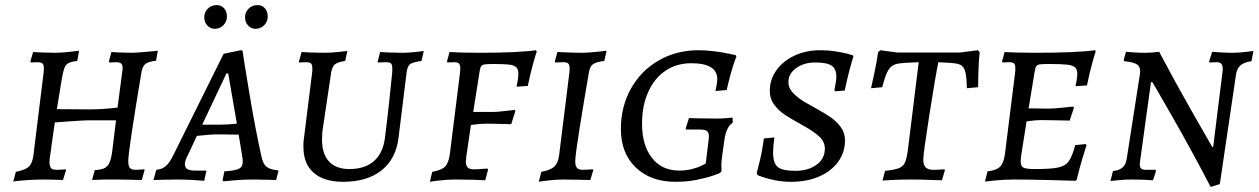

<svg xmlns="http://www.w3.org/2000/svg" viewBox="-20 -704 4936 753"><path d="M483 -72Q483 -53 489.5 -45.5Q496 -38 512 -38Q524 -38 533.5 -39Q543 -40 546 -40L547 -37L536 2Q526 2 497.5 1Q469 0 438 0H411Q380 0 367 1Q359 1 351.5 1.5Q344 2 341 1L352 -37Q376 -38 389.5 -44.5Q403 -51 410 -67.5Q417 -84 421 -118L435 -232H323Q308 -232 260 -228.5Q212 -225 195 -224L182 -133Q180 -113 178 -104Q174 -78 174 -68Q174 -61 175 -58Q177 -46 183 -42Q189 -38 203 -38Q215 -38 225 -39Q235 -40 238 -40L239 -37L227 2Q220 2 199 1Q178 0 155 0Q119 0 76 3Q33 6 32 9L42 -30Q71 -36 85 -44.5Q99 -53 105 -69.5Q111 -86 114 -119L151 -419Q152 -426 152 -437Q152 -450 146.5 -455Q141 -460 127 -460L102 -459L99 -463L110 -500Q120 -499 146 -498Q172 -497 198 -497Q220 -497 250.5 -500.5Q281 -504 290 -505L283 -465Q259 -462 248.5 -456.5Q238 -451 233 -438.5Q228 -426 223 -398L203 -276L329 -275Q381 -275 441 -282L459 -419Q461 -433 461 -437Q461 -450 455 -455Q449 -460 435 -460L409 -459L407 -463L417 -500Q426 -499 451 -498Q476 -497 501 -497Q524 -498 556.5 -501Q589 -504 599 -505L592 -466Q561 -462 550 -453Q539 -444 535 -422Q483 -112 483 -72Z M1070 -36 1072 -33 1063 2Q1053 2 1027.5 1Q1002 0 976 0Q938 0 901.5 3Q865 6 855 7L853 2L860 -32Q904 -35 918 -42.5Q932 -50 932 -69Q932 -82 929 -97L916 -176L836 -177Q803 -177 752 -171L716 -94Q705 -73 705 -61Q705 -47 714.5 -41Q724 -35 746 -35H789V-32L781 5Q771 4 737.5 2Q704 0 671 0Q641 0 615.5 1Q590 2 582 2L593 -38Q615 -40 630 -52.5Q645 -65 660 -96L857 -493L924 -507L931 -506Q937 -464 959.5 -329.5Q982 -195 1005 -92Q1011 -62 1024.5 -50.5Q1038 -39 1070 -36ZM839 -215Q873 -215 909 -219L875 -416H868L773 -215ZM781 -636Q781 -656 795 -670Q809 -684 830 -684Q848 -684 859 -671.5Q870 -659 870 -639Q870 -619 856 -605Q842 -591 822 -591Q805 -591 793 -604Q781 -617 781 -636ZM941 -636Q941 -656 955 -670Q969 -684 990 -684Q1008 -684 1019 -671.5Q1030 -659 1030 -639Q1030 -619 1016 -605Q1002 -591 982 -591Q965 -591 953 -604Q941 -617 941 -636Z M1243 -156Q1243 -100 1270.5 -70.5Q1298 -41 1350 -41Q1412 -41 1447.5 -73Q1483 -105 1490 -166Q1498 -228 1506.5 -307Q1515 -386 1518 -418Q1520 -445 1515.5 -452.5Q1511 -460 1495 -460L1462 -459L1461 -462L1471 -500Q1481 -499 1507 -498Q1533 -497 1560 -497Q1582 -497 1608 -500Q1634 -503 1642 -504L1633 -465Q1599 -460 1588.5 -452.5Q1578 -445 1575 -422L1543 -164Q1533 -81 1476.5 -36Q1420 9 1326 9Q1250 9 1209.5 -27Q1169 -63 1170 -131V-139Q1170 -148 1172 -162L1204 -418Q1205 -424 1205 -434Q1205 -450 1200 -455Q1195 -460 1180 -460L1153 -459L1152 -462L1163 -500Q1173 -499 1200.5 -498Q1228 -497 1256 -497Q1277 -497 1305 -500Q1333 -503 1342 -504L1334 -465Q1305 -461 1294 -452Q1283 -443 1279 -421L1245 -193Q1243 -180 1243 -156Z M1807 -71Q1807 -55 1814 -47.5Q1821 -40 1837 -40Q1853 -40 1869.5 -41.5Q1886 -43 1892 -43L1894 -38L1883 3Q1870 2 1835 1Q1800 0 1764 0Q1737 0 1706 3.5Q1675 7 1666 9L1675 -30Q1712 -37 1725.5 -50.5Q1739 -64 1744 -98L1784 -418Q1785 -425 1785 -437Q1785 -450 1780 -455Q1775 -460 1761 -460L1735 -459L1733 -463L1743 -500Q1754 -499 1787.5 -498Q1821 -497 1860 -497Q2012 -497 2082 -507L2085 -502Q2081 -491 2070 -451.5Q2059 -412 2050 -367L2006 -364Q2007 -369 2010 -386Q2013 -403 2013 -415Q2013 -432 2005 -440Q1997 -448 1977.5 -450.5Q1958 -453 1917 -453Q1891 -453 1881 -451.5Q1871 -450 1867 -444Q1863 -438 1861 -424L1836 -265H1915Q1930 -265 1959.5 -268.5Q1989 -272 1999 -273L2001 -268L1985 -217Q1975 -217 1947 -218Q1919 -219 1888 -219Q1862 -219 1827 -214L1809 -92Q1807 -76 1807 -71Z M2236 -71Q2236 -53 2243 -45.5Q2250 -38 2265 -38Q2279 -38 2290 -39Q2301 -40 2305 -40L2307 -37L2295 2Q2284 2 2252.5 1Q2221 0 2189 0Q2163 0 2132.5 3.5Q2102 7 2093 9L2103 -30Q2140 -37 2154.5 -51Q2169 -65 2173 -97L2213 -419Q2214 -426 2214 -437Q2214 -450 2208.5 -455Q2203 -460 2189 -460L2157 -459L2156 -463L2166 -500Q2170 -500 2204.5 -498.5Q2239 -497 2263 -497Q2285 -497 2317 -500.5Q2349 -504 2359 -505L2350 -465Q2318 -461 2306 -452.5Q2294 -444 2290 -422Q2270 -307 2253 -200.5Q2236 -94 2236 -71Z M2853 -243 2854 -223Q2828 -207 2821 -155Q2817 -130 2813 -99Q2809 -68 2809 -57L2810 -33L2804 -26Q2804 -25 2778.5 -16Q2753 -7 2714 1Q2675 9 2629 9Q2532 9 2473.5 -47Q2415 -103 2415 -198Q2415 -286 2454.5 -356.5Q2494 -427 2563.5 -467Q2633 -507 2719 -507Q2748 -507 2780.5 -503Q2813 -499 2836 -494Q2859 -489 2865 -488L2868 -482Q2866 -477 2860 -460.5Q2854 -444 2845.5 -413.5Q2837 -383 2830 -351L2786 -347Q2787 -352 2790 -368Q2793 -384 2793 -394Q2793 -456 2691 -456Q2634 -456 2590.5 -427Q2547 -398 2522.5 -344Q2498 -290 2498 -219Q2498 -134 2537 -84.5Q2576 -35 2644 -35Q2671 -35 2694 -41Q2717 -47 2731 -54Q2745 -61 2748 -63L2759 -155Q2760 -161 2760 -170Q2760 -185 2752 -190.5Q2744 -196 2723 -196H2671L2669 -200L2682 -241Q2683 -241 2713.5 -240Q2744 -239 2783 -239Q2808 -239 2827.5 -240.5Q2847 -242 2853 -243Z M2951 -17 2948 -26Q2951 -37 2960.5 -76Q2970 -115 2976 -161L3017 -165Q3012 -127 3012 -106Q3012 -63 3031 -48.5Q3050 -34 3099 -34Q3150 -34 3182.5 -58Q3215 -82 3215 -121Q3215 -148 3193 -168.5Q3171 -189 3129 -212Q3082 -238 3058.5 -253.5Q3035 -269 3017 -292.5Q2999 -316 2999 -348Q2999 -392 3025 -428.5Q3051 -465 3096 -486Q3141 -507 3197 -507Q3229 -507 3257 -502.5Q3285 -498 3302.5 -493.5Q3320 -489 3325 -487L3327 -482Q3323 -471 3312.5 -432.5Q3302 -394 3293 -349L3257 -346L3252 -350Q3253 -355 3256.5 -372.5Q3260 -390 3260 -403Q3260 -434 3241.5 -446.5Q3223 -459 3178 -459Q3133 -459 3102.5 -437Q3072 -415 3072 -382Q3072 -360 3087.5 -342.5Q3103 -325 3132 -306Q3144 -299 3154.5 -293.5Q3165 -288 3173 -283Q3213 -261 3236.5 -245Q3260 -229 3277 -206Q3294 -183 3294 -154Q3294 -107 3267.5 -70Q3241 -33 3193 -12Q3145 9 3083 9Q3049 9 3020 3Q2991 -3 2973 -9Q2955 -15 2951 -17Z M3440 -362 3396 -358Q3399 -371 3408.5 -414.5Q3418 -458 3424 -500L3433 -507L3499 -498H3744L3815 -507L3822 -500Q3818 -458 3817 -416Q3816 -374 3816 -362L3772 -358Q3771 -410 3763.5 -429.5Q3756 -449 3736.5 -453.5Q3717 -458 3660 -460Q3649 -407 3625 -254.5Q3601 -102 3601 -78Q3601 -57 3610.5 -47.5Q3620 -38 3640 -38Q3658 -38 3669.5 -39Q3681 -40 3684 -40L3686 -37L3674 3Q3661 3 3625 1.5Q3589 0 3554 0Q3519 0 3486 1.5Q3453 3 3441 4L3451 -34Q3490 -38 3506.5 -45Q3523 -52 3530 -68.5Q3537 -85 3542 -127L3583 -460Q3521 -458 3499.5 -454Q3478 -450 3465.5 -431.5Q3453 -413 3440 -362Z M4039 -41Q4102 -41 4130 -47Q4158 -53 4171.5 -71.5Q4185 -90 4197 -135L4239 -139L4241 -134Q4237 -123 4225 -82.5Q4213 -42 4203 0L4198 5Q4172 4 4090.5 2Q4009 0 3959 0Q3920 0 3886 3.5Q3852 7 3843 8L3853 -32Q3888 -36 3902 -50Q3916 -64 3921 -98L3961 -418Q3962 -425 3962 -437Q3962 -450 3957 -455Q3952 -460 3938 -460L3912 -459L3910 -463L3920 -500Q3931 -499 3964.5 -498Q3998 -497 4037 -497Q4201 -497 4275 -507L4277 -502Q4273 -491 4262.5 -452.5Q4252 -414 4243 -369L4198 -366Q4199 -371 4202 -386.5Q4205 -402 4205 -414Q4205 -432 4196 -440Q4187 -448 4165 -450.5Q4143 -453 4094 -453Q4068 -453 4058 -451.5Q4048 -450 4044 -444Q4040 -438 4038 -424L4014 -279L4093 -278Q4110 -278 4144 -281.5Q4178 -285 4189 -286L4192 -282L4175 -231Q4164 -231 4133 -232Q4102 -233 4067 -233Q4039 -233 4006 -228L3993 -145Q3983 -88 3983 -71Q3983 -52 3994 -46.5Q4005 -41 4039 -41Z M4775 -426Q4779 -460 4753 -460L4724 -459L4722 -463L4734 -501Q4743 -500 4766.5 -498.5Q4790 -497 4814 -497Q4835 -497 4861.5 -500Q4888 -503 4896 -504L4888 -464Q4860 -460 4846 -448.5Q4832 -437 4828 -415L4764 18L4728 29Q4654 -113 4576.5 -248.5Q4499 -384 4499 -382H4494L4451 -70L4450 -60Q4450 -48 4455.5 -43Q4461 -38 4473 -38H4511L4514 -35L4502 3Q4493 2 4468 1Q4443 0 4415 0Q4394 0 4368.5 2.5Q4343 5 4335 6L4345 -33Q4370 -36 4383 -47.5Q4396 -59 4399 -82L4451 -416Q4454 -440 4441 -450Q4428 -460 4389 -464Q4387 -468 4387 -469L4396 -501Q4404 -500 4425.5 -498.5Q4447 -497 4469 -497Q4486 -497 4503.5 -498.5Q4521 -500 4526 -501Q4590 -380 4653 -269.5Q4716 -159 4734 -128H4738Z"/></svg>

Font: Alegreya SC
Style: Italic
Weight: 400
Italic angle: -7°
Designer: Juan Pablo del Peral
Foundry: Huerta Tipografica
Version: Version 2.007; ttfautohint (v1.6)